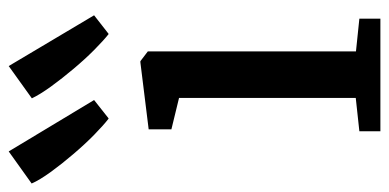

<svg xmlns="http://www.w3.org/2000/svg" viewBox="-342 -664 915 452"><g transform="rotate(-90 116.0 -437.5)"><path d="M33.5 0V-49.5L112 -58V-474L38 -492V-545.5L195.5 -565H198.5L221.5 -547.5V-57.5L298.5 -49.5V0ZM63 -640Q48 -651.5 25.5 -673.5Q3 -695.5 -20.2 -722.8Q-43.5 -750 -62.5 -776.2Q-81.5 -802.5 -89.5 -821L-14 -875L107 -674L64 -640ZM262 -640Q247.5 -651.5 225.5 -673.2Q203.5 -695 180.8 -722Q158 -749 139 -775.2Q120 -801.5 111 -820.5L187 -875L306.5 -674L263 -640Z"/></g></svg>

Font: Merriweather 24pt Medium
Style: Regular
Weight: 500
Designer: Eben Sorkin
Foundry: Eben Sorkin
Version: Version 2.100